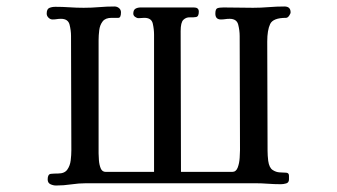

<svg xmlns="http://www.w3.org/2000/svg" viewBox="-20 -563 1040 592"><path d="M876 -525Q876 -521 871.5 -514.5Q867 -508 862 -508Q822 -508 813 -489Q804 -470 804 -435Q804 -351 804.5 -266.5Q805 -182 805 -98Q805 -91 805.5 -83Q806 -75 807 -67Q810 -46 820.5 -39Q831 -32 842.5 -31.5Q854 -31 862.5 -30.5Q871 -30 871 -21V-10Q871 0 862.5 2.5Q854 5 846 5Q826 5 806 3.5Q786 2 766 2H246Q223 2 199.5 5.5Q176 9 153 9Q144 9 135.5 5Q127 1 127 -10Q127 -26 137 -27Q147 -28 159 -28Q179 -28 187.5 -40Q196 -52 198 -68.5Q200 -85 200 -100Q200 -188 199.5 -276Q199 -364 199 -452Q199 -469 194.5 -487Q190 -505 168 -505Q161 -505 155 -504Q149 -503 142 -503Q135 -503 129.5 -508.5Q124 -514 124 -521Q124 -535 132 -538.5Q140 -542 151 -542Q173 -542 194.5 -540.5Q216 -539 238 -539Q262 -539 285.5 -541Q309 -543 333 -543Q341 -543 347 -538Q353 -533 353 -525Q353 -508 345 -508Q337 -508 324 -508Q305 -508 296.5 -497Q288 -486 286 -470Q284 -454 284 -439V-90Q284 -83 285 -69Q286 -55 290.5 -44Q295 -33 306 -33H455V-456Q455 -473 451 -490.5Q447 -508 425 -508Q421 -508 416.5 -507.5Q412 -507 407 -507Q402 -507 396.5 -511Q391 -515 391 -521Q391 -532 397.5 -536Q404 -540 414 -540H578Q593 -540 593 -527Q593 -512 584.5 -510.5Q576 -509 565 -509.5Q554 -510 545.5 -502Q537 -494 537 -467Q537 -358 537.5 -250Q538 -142 538 -33H696Q708 -33 713 -46.5Q718 -60 719 -76.5Q720 -93 720 -100Q720 -188 719.5 -276Q719 -364 719 -452Q719 -469 714.5 -487Q710 -505 688 -505Q681 -505 674.5 -504Q668 -503 661 -503Q644 -503 644 -521Q644 -535 650 -537.5Q656 -540 669 -540Q692 -540 715 -539.5Q738 -539 760 -539Q784 -539 808.5 -541Q833 -543 857 -543Q876 -543 876 -525Z"/></svg>

Font: Kaisei Opti Medium
Style: Regular
Weight: 500
Designer: Font-Kai, 金井和夫
Foundry: KAZUO KANAI
Version: Version 5.003